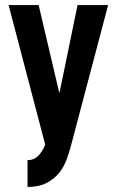

<svg xmlns="http://www.w3.org/2000/svg" viewBox="-20 -739 453 760"><path d="M14 -719H133L214 -374H216L287 -719H408L263 -170Q255 -139 244 -108.5Q233 -78 213.5 -54Q194 -30 164 -14.5Q134 1 89 1V-105Q114 -105 131 -122Q148 -139 159 -166Z"/></svg>

Font: Osterbar
Style: Regular
Weight: 500
Width: 3
Designer: Peter Wiegel, Basierend auf Erbar schmal-halbfette Grotesk v. Jacob Erbar
Foundry: Peter Wiegel
Version: Version 1.0